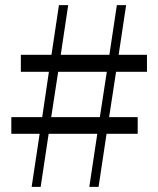

<svg xmlns="http://www.w3.org/2000/svg" viewBox="-20 -726 614 746"><path d="M327 0H363L394 -206H515V-271H404L431 -447H551V-513H441L470 -706H434L405 -513H216L245 -706H209L180 -513H61V-447H170L144 -271H24V-206H134L103 0H138L169 -206H358ZM179 -271 206 -447H395L368 -271Z"/></svg>

Font: Noto Serif CJK KR
Style: Regular
Weight: 400
Designer: Ryoko NISHIZUKA 西塚涼子 (kana & ideographs); Frank Grießhammer (Latin, Greek & Cyrillic); Wenlong ZHANG 张文龙 (bopomofo); San
Foundry: Adobe
Version: Version 2.001;hotconv 1.1.0;makeotfexe 2.6.0